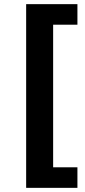

<svg xmlns="http://www.w3.org/2000/svg" viewBox="-20 -725 408 925"><path d="M106 180V-705H353V-606H236V81H353V180Z"/></svg>

Font: Nunito Sans 9pt
Style: Bold
Weight: 700
Version: Version 3.101;gftools[0.9.27]